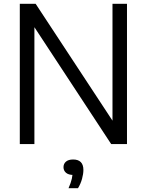

<svg xmlns="http://www.w3.org/2000/svg" viewBox="-20 -760 774 1013"><path d="M84.5 0V-740H168L593.5 -93H573.5V-740H650V0H566.5L141.5 -647H161.5V0ZM341.5 233Q354.5 204 359 182.8Q363.5 161.5 363.5 141L375.5 163H367.5Q341.5 163 328.2 151.5Q315 140 315 122Q315 104 328 92.8Q341 81.5 366 81.5Q392.5 81.5 406.2 95.2Q420 109 420 136.5Q420 157.5 412.8 183.8Q405.5 210 391.5 233Z"/></svg>

Font: Encode Sans Condensed Thin
Style: Regular
Weight: 400
Version: Version 3.002